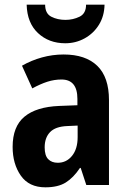

<svg xmlns="http://www.w3.org/2000/svg" viewBox="-20 -791 549 821"><path d="M252 -558Q346 -558 396 -509.5Q446 -461 446 -363V0H349L325 -73H322Q294 -31 261 -10.5Q228 10 174 10Q104 10 69 -40Q34 -90 34 -163Q34 -250 84.5 -292Q135 -334 233 -338L311 -341V-368Q311 -451 243 -451Q212 -451 182.5 -441.5Q153 -432 118 -413L74 -510Q114 -533 159.5 -545.5Q205 -558 252 -558ZM268 -252Q217 -250 194 -226Q171 -202 171 -161Q171 -126 186 -110.5Q201 -95 227 -95Q264 -95 288 -124.5Q312 -154 312 -205V-254ZM427 -771Q426 -722 403 -685Q380 -648 342 -627Q304 -606 259 -606Q189 -606 142.5 -649.5Q96 -693 94 -771H173Q173 -733 199.5 -719.5Q226 -706 260 -706Q292 -706 320 -719.5Q348 -733 348 -771Z"/></svg>

Font: Noto Sans Tamil Condensed
Style: Bold
Weight: 700
Width: 3
Designer: Jelle Bosma - Monotype Design Team
Foundry: Monotype Imaging Inc.
Version: Version 2.004; ttfautohint (v1.8.4.7-5d5b)